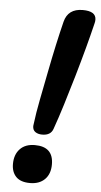

<svg xmlns="http://www.w3.org/2000/svg" viewBox="-58 -881 482 919"><g transform="rotate(5 183.0 -421.5)"><path d="M160 -234Q140 -234 127 -243Q114 -252 114 -271L115 -279Q122 -336 134.5 -399Q147 -462 161 -534Q175 -606 188.5 -667.5Q202 -729 215 -781Q231 -845 302 -845Q366 -845 366 -804Q366 -794 363 -784Q350 -730 333 -666.5Q316 -603 294 -527Q272 -452 252 -387Q232 -322 212 -266Q201 -234 160 -234ZM122 2Q77 2 55 -20.5Q33 -43 33 -82Q33 -127 58.5 -154Q84 -181 130 -181Q219 -181 219 -96Q219 -50 193 -24Q167 2 122 2Z"/></g></svg>

Font: Lebkuchenwelt
Style: Regular
Weight: 400
Designer: Vernon Adams
Foundry: Gereon Berster
Version: Version 1.000;PS 001.001;hotconv 1.0.56 